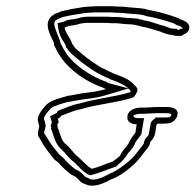

<svg xmlns="http://www.w3.org/2000/svg" viewBox="-20 -609 632 621"><path d="M146 -556C118 -529 148 -489 155 -468L154 -465L166 -441C169 -435 173 -430 177 -424C204 -383 259 -344 312 -326C316 -324 319 -322 323 -321C300 -314 277 -311 251 -308L233 -305L207 -300H203C179 -293 150 -287 132 -272C121 -260 106 -245 102 -225C102 -216 106 -206 107 -200L105 -191L103 -182C102 -177 103 -173 104 -168C110 -160 115 -150 120 -141C132 -123 143 -109 156 -93C161 -89 167 -85 171 -81C183 -66 197 -55 212 -43C227 -39 232 -29 242 -20C246 -17 251 -15 257 -13C283 0 317 -17 340 -29C367 -38 397 -62 416 -80C428 -92 440 -108 450 -121C458 -131 464 -136 466 -150C474 -159 480 -166 482 -179L486 -205C487 -206 488 -208 489 -209H509C516 -209 523 -210 530 -211C541 -214 552 -226 554 -237C558 -257 539 -263 518 -263H492C476 -263 458 -261 447 -261H436C414 -261 392 -251 392 -230C391 -215 405 -207 422 -207L418 -180C412 -172 401 -159 397 -147C390 -135 380 -126 373 -115C372 -112 371 -110 370 -109C369 -102 351 -93 346 -87C323 -80 302 -69 277 -63C259 -73 249 -88 233 -101C217 -113 207 -133 190 -145C189 -145 189 -146 188 -147C176 -161 174 -180 166 -198C167 -201 166 -204 165 -206C165 -208 169 -211 170 -213L167 -225C173 -228 175 -230 179 -235C198 -242 220 -252 242 -256C294 -272 354 -276 405 -292C412 -292 420 -303 424 -314C425 -318 424 -322 423 -325C419 -329 414 -335 409 -340C397 -352 372 -363 350 -370L331 -379C321 -385 308 -389 298 -396C271 -413 249 -431 226 -451L219 -459C218 -462 215 -465 213 -468C208 -486 192 -501 189 -520C193 -521 197 -523 201 -525C210 -526 219 -527 231 -530C239 -533 252 -535 261 -535H315C323 -535 331 -535 339 -534H356C366 -533 376 -532 387 -531C394 -531 400 -530 406 -530L420 -528C426 -526 432 -525 438 -523C460 -520 479 -512 498 -507C510 -502 523 -496 539 -496C542 -492 558 -493 566 -493C569 -494 573 -496 574 -498C580 -499 583 -502 587 -506C603 -529 580 -542 564 -546C561 -548 558 -549 555 -551C525 -562 495 -571 460 -577C443 -583 423 -583 401 -585C386 -587 371 -588 356 -588C349 -589 343 -589 337 -589H301C293 -589 284 -589 276 -588C271 -588 266 -588 260 -587C255 -587 248 -586 243 -585C221 -582 201 -578 180 -573L165 -567C159 -565 152 -561 146 -556ZM159 -542C164 -545 166 -547 168 -548H169L183 -554C204 -559 222 -562 243 -565H244C248 -566 254 -567 256 -567H258H259C263 -568 267 -568 272 -568H273H274C280 -569 289 -569 297 -569H333C339 -569 344 -569 349 -568H351H352C366 -568 381 -567 396 -565C420 -563 437 -563 450 -558H451L453 -557C486 -551 515 -543 543 -533C548 -530 549 -529 550 -529L553 -527H556C564 -525 571 -518 572 -517L564 -516L561 -513H553L551 -516H543C532 -516 522 -521 509 -526H508H507C490 -530 469 -540 446 -543C438 -546 433 -546 429 -547V-548L411 -550H410C407 -550 398 -551 391 -551C380 -552 372 -553 362 -554H361H344C333 -555 327 -555 319 -555H265C254 -555 241 -553 229 -549C219 -547 211 -546 202 -545L198 -544L195 -543L187 -539L166 -534L169 -514C173 -487 190 -471 193 -460V-456L196 -454C198 -451 200 -449 200 -448L201 -446L210 -436L211 -435C234 -415 258 -396 285 -379C299 -369 311 -366 318 -361H319L340 -351H341C362 -344 384 -333 393 -325C396 -322 400 -318 403 -314C403 -313 402 -311 402 -311C354 -296 295 -291 240 -275C213 -270 194 -261 176 -254L168 -251L164 -245C163 -243 166 -245 160 -242L142 -233L147 -216L148 -214C148 -213 145 -207 145 -206L144 -201L146 -197L145 -192L147 -188C153 -173 156 -153 170 -135L177 -127C189 -118 200 -99 219 -85C233 -73 243 -57 265 -45L271 -42L279 -44C307 -51 329 -62 349 -68L356 -70L360 -75C362 -77 382 -91 395 -115C397 -118 392 -110 392 -110C397 -118 406 -125 414 -139L415 -141L416 -144C418 -150 427 -161 433 -169L437 -174L446 -227H426C413 -227 412 -233 412 -233V-234C412 -236 410 -235 417 -238C421 -239 426 -241 432 -241H443C456 -241 474 -243 489 -243H515C536 -243 534 -238 534 -237C534 -236 531 -231 529 -230C522 -229 517 -229 512 -229H484L474 -220L468 -213L462 -179C461 -171 459 -170 451 -161L448 -156L446 -150C445 -142 444 -143 435 -131C425 -118 413 -102 403 -93C384 -76 356 -55 336 -48L335 -47L333 -46C309 -33 283 -23 268 -31V-32H267C262 -34 258 -36 256 -37C249 -43 242 -55 224 -61C209 -73 199 -82 188 -95L187 -96L186 -97C182 -101 175 -106 172 -109C160 -124 148 -138 138 -154C133 -162 128 -171 123 -178C122 -180 123 -180 123 -182L125 -190L128 -202L127 -206C126 -215 122 -223 122 -227C125 -237 135 -248 145 -259C155 -267 180 -274 202 -280H205L233 -285L251 -288C278 -291 300 -294 325 -302L396 -323L331 -340C331 -340 329 -341 325 -344L324 -345H322C273 -362 218 -400 194 -437C189 -444 187 -448 185 -452L175 -471V-473L174 -477C163 -508 149 -531 159 -542Z"/></svg>

Font: Scribbler
Style: ClrIta
Weight: 400
Designer: Mew Too
Foundry: Cannot Into Space Fonts
Version: Version 1.001